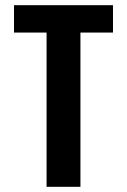

<svg xmlns="http://www.w3.org/2000/svg" viewBox="-20 -720 490 740"><path d="M159.5 0V-594.5H34V-700H415.5V-594.5H290V0Z"/></svg>

Font: Trispace Condensed SemiBold
Style: Regular
Weight: 600
Width: 3
Designer: Tyler Finck
Foundry: Etcetera Type Company
Version: Version 1.210; ttfautohint (v1.8.3)